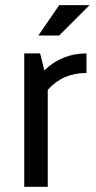

<svg xmlns="http://www.w3.org/2000/svg" viewBox="-20 -718 370 738"><path d="M73.2 0V-512.7H134.3L150.4 -447.3Q217.8 -512.7 312.5 -512.7V-437.5Q220.7 -437.5 163.6 -372.6V0ZM207.5 -698.2H324.2L207.5 -581.5H127.4Z"/></svg>

Font: Voltera
Style: Regular
Weight: 400
Designer: Bernd Montag
Version: Version 1.301